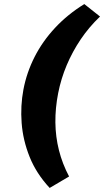

<svg xmlns="http://www.w3.org/2000/svg" viewBox="-20 -736 512 944"><path d="M224.2 188Q158.2 117 125.5 35Q92.7 -47 86.4 -131.5Q80.1 -216 95.1 -295.5Q111.1 -379.5 150.1 -456.3Q189.1 -533 250.6 -599Q312 -665 394.5 -716L471.8 -654.7Q417.7 -603.2 376.9 -542.7Q336.1 -482.2 308 -415.6Q280 -349.1 266 -278.1Q251.5 -204.1 252.3 -133.8Q253.1 -63.6 269.9 3Q286.7 69.6 319.7 131.7Z"/></svg>

Font: REM Medium
Style: Italic
Weight: 500
Italic angle: -11°
Designer: Octavio Pardo
Foundry: Ashler Design
Version: Version 1.005;gftools[0.9.28]